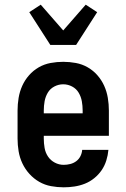

<svg xmlns="http://www.w3.org/2000/svg" viewBox="-20 -792 540 820"><path d="M252 8Q225 8 198 3Q171 -2 147.5 -15.5Q124 -29 105.5 -49.5Q87 -70 75.5 -94.5Q64 -119 59.5 -146Q55 -173 55 -200V-320Q55 -347 59.5 -374Q64 -401 75 -425.5Q86 -450 104 -470.5Q122 -491 145.5 -504.5Q169 -518 196 -523Q223 -528 250 -528Q277 -528 304 -523Q331 -518 354.5 -504.5Q378 -491 396 -470.5Q414 -450 425 -425.5Q436 -401 440.5 -374Q445 -347 445 -320V-212H167V-200Q167 -180 170.5 -160Q174 -140 185 -123.5Q196 -107 214 -97.5Q232 -88 252 -88Q266 -88 280 -91.5Q294 -95 305.5 -103.5Q317 -112 323.5 -125Q330 -138 331 -152H443Q441 -129 434 -106.5Q427 -84 414 -65Q401 -46 382.5 -31Q364 -16 342.5 -7.5Q321 1 298 4.5Q275 8 252 8ZM167 -308H333V-320Q333 -340 329.5 -359.5Q326 -379 316 -396Q306 -413 288 -422.5Q270 -432 250 -432Q230 -432 212 -422.5Q194 -413 184 -396Q174 -379 170.5 -359.5Q167 -340 167 -320ZM195 -600 105 -740 154 -772 250 -662 346 -772 395 -740 305 -600Z"/></svg>

Font: Iosevka Curly Slab
Style: Bold
Weight: 700
Monospace: yes
Designer: Belleve Invis
Foundry: Belleve Invis
Version: Version 22.1.2; ttfautohint (v1.8.4)